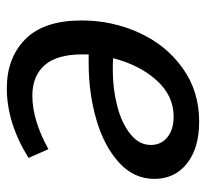

<svg xmlns="http://www.w3.org/2000/svg" viewBox="-40 -540 590 549"><g transform="rotate(-90 254.5 -265.0)"><path d="M471 -326Q471 -239 436 -162Q401 -85 335 -37.5Q269 10 182 10Q106 10 62 -25Q18 -60 18 -118Q18 -177 65 -219.5Q112 -262 187.5 -284Q263 -306 349 -306H374V-324Q374 -397 343 -432Q312 -467 256 -467Q186 -467 103 -421L78 -478Q178 -540 277 -540Q364 -540 417.5 -487Q471 -434 471 -326ZM363 -236Q352 -237 329 -237Q276 -237 227 -224.5Q178 -212 146.5 -187Q115 -162 115 -128Q115 -99 137 -81Q159 -63 196 -63Q256 -63 300 -112Q344 -161 363 -236Z"/></g></svg>

Font: Bitter Pro Medium
Style: Italic
Weight: 500
Italic angle: -9°
Designer: Sol Matas, and Bitter project Authors
Foundry: Sol Matas
Version: Version 1.010